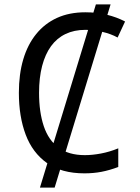

<svg xmlns="http://www.w3.org/2000/svg" viewBox="-20 -780 640 875"><path d="M162 75 417 -760H484L229 75ZM365 10Q260 10 194 -37Q128 -84 97 -166.5Q66 -249 66 -357Q66 -442 86 -509.5Q106 -577 145 -625Q184 -673 240 -698.5Q296 -724 369 -724Q421 -724 466.5 -713Q512 -702 550 -682L516 -609Q485 -626 445.5 -635Q406 -644 369 -644Q318 -644 278.5 -625Q239 -606 212.5 -569.5Q186 -533 172 -479.5Q158 -426 158 -357Q158 -269 179.5 -205Q201 -141 247 -107Q293 -73 367 -73Q401 -73 440.5 -80.5Q480 -88 519 -104V-19Q479 -4 442.5 3Q406 10 365 10Z"/></svg>

Font: Noto Sans Mono
Style: Regular
Weight: 400
Designer: Monotype Design Team
Foundry: Monotype Imaging Inc.
Version: Version 2.014